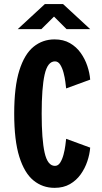

<svg xmlns="http://www.w3.org/2000/svg" viewBox="-20 -896 490 926"><path d="M243 10Q185.5 10 141.8 -25.5Q98 -61 73.2 -139.8Q48.5 -218.5 48.5 -348Q48.5 -477.5 73.2 -556.2Q98 -635 141.8 -670.5Q185.5 -706 243 -706Q286 -706 317.2 -688Q348.5 -670 369.2 -640.8Q390 -611.5 401.2 -577.8Q412.5 -544 415 -512L299 -469.5Q298 -480 295.2 -501.2Q292.5 -522.5 286.5 -545.2Q280.5 -568 270.5 -584Q260.5 -600 245 -600Q209.5 -600 195.2 -536.2Q181 -472.5 181 -348Q181 -223.5 195.2 -159.8Q209.5 -96 245 -96Q260.5 -96 270.5 -112Q280.5 -128 286.5 -150.8Q292.5 -173.5 295.2 -194.8Q298 -216 299 -226.5L415 -184Q412.5 -152 401.2 -118.2Q390 -84.5 369.2 -55.2Q348.5 -26 317.2 -8Q286 10 243 10ZM65.5 -755.5 196.5 -876.5H284L415 -755.5H301L240.5 -816L179.5 -755.5Z"/></svg>

Font: Trispace Condensed SemiBold
Style: Regular
Weight: 600
Width: 3
Designer: Tyler Finck
Foundry: Etcetera Type Company
Version: Version 1.210; ttfautohint (v1.8.3)